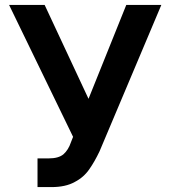

<svg xmlns="http://www.w3.org/2000/svg" viewBox="-20 -750 696 783"><path d="M178 -104Q219 -104 239 -121Q259 -139 269 -169L278 -192L17 -730H162L341 -347L495 -730H638L386 -133Q366 -91 345 -61Q322 -27 285 -8Q248 13 189 13H133V-104Z"/></svg>

Font: Sinter Bold
Style: Regular
Weight: 700
Foundry: Adobe & rsms
Version: Version 1.000